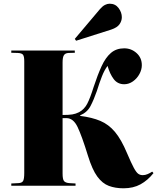

<svg xmlns="http://www.w3.org/2000/svg" viewBox="-20 -1003 849 1037"><path d="M647 14Q603 14 568 1Q533 -12 505.5 -49.5Q478 -87 455 -162Q422 -269 399 -317Q376 -365 339 -365H318V-66Q318 -35 325.5 -25.5Q333 -16 353 -14L388 -12V0H41V-12L80 -14Q99 -15 105 -26Q111 -37 111 -69V-672Q111 -698 104.5 -707Q98 -716 76 -717L41 -718V-730H384V-718L350 -717Q332 -716 325 -704.5Q318 -693 318 -666V-382Q352 -382 370.5 -385Q389 -388 407 -397Q435 -412 451 -442.5Q467 -473 486 -534Q507 -598 528.5 -645Q550 -692 579 -717Q608 -742 651 -742Q689 -742 717.5 -716.5Q746 -691 746 -651Q746 -627 733 -603Q720 -579 698 -563.5Q676 -548 651 -548Q615 -548 594 -576Q573 -604 561 -647Q544 -625 530.5 -590.5Q517 -556 503 -511Q487 -465 469 -430.5Q451 -396 413 -380V-377Q477 -369 522 -350Q567 -331 601 -290.5Q635 -250 666 -176Q689 -122 702.5 -97Q716 -72 726.5 -64.5Q737 -57 751 -57Q764 -57 777 -62.5Q790 -68 802 -76L809 -68Q778 -29 739 -7.5Q700 14 647 14ZM391 -783 384 -793 520 -954Q534 -970 547 -976.5Q560 -983 572 -983Q603 -983 620.5 -959.5Q638 -936 638 -910Q638 -890 625.5 -872Q613 -854 580 -843Z"/></svg>

Font: Literata 72pt ExtraBold
Style: Regular
Weight: 800
Designer: Latin by Veronika Burian and Jose Scaglione. Greek by Irene Vlachou. Cyrillic by Vera Evstafieva.
Foundry: TypeTogether
Version: Version 3.002